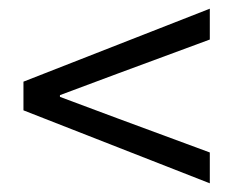

<svg xmlns="http://www.w3.org/2000/svg" viewBox="-20 -553 537 442"><path d="M463 -131 34 -299V-365L463 -533V-462L252 -384L118 -334V-330L252 -280L463 -202Z"/></svg>

Font: Source Sans 3 ExtraLight
Style: Regular
Weight: 400
Version: Version 3.052;hotconv 1.1.0;makeotfexe 2.6.0